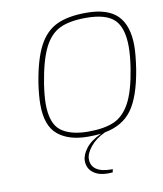

<svg xmlns="http://www.w3.org/2000/svg" viewBox="-81 -603 723 852"><g transform="rotate(-10 280.0 -177.5)"><path d="M550 -356Q550 -316 540 -251Q520 -130 478 -72.5Q436 -15 355 0Q312 20 288 50Q264 80 264 105Q264 135 287 151Q310 167 356 167H361L358 181Q350 182 337 182Q295 182 270 162.5Q245 143 245 109Q245 83 267.5 53.5Q290 24 337 3Q310 6 279 6Q192 6 143 -34.5Q94 -75 94 -170Q94 -209 102 -265Q119 -371 150 -430Q181 -489 232 -513Q283 -537 365 -537Q462 -537 506 -492Q550 -447 550 -356ZM525 -356Q525 -442 487.5 -478.5Q450 -515 360 -515Q286 -515 242 -494Q198 -473 170.5 -418Q143 -363 126 -258Q118 -204 118 -170Q118 -81 160.5 -48.5Q203 -16 284 -16Q355 -16 399 -35Q443 -54 471.5 -106Q500 -158 516 -258Q525 -315 525 -356Z"/></g></svg>

Font: Exo Thin
Style: Italic
Weight: 250
Italic angle: -9°
Designer: Natanael Gama
Foundry: Natanael Gama
Version: Version 1.500; ttfautohint (v1.6)